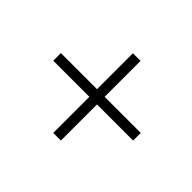

<svg xmlns="http://www.w3.org/2000/svg" viewBox="-108 -621 782 782"><g transform="rotate(45 283.5 -229.5)"><path d="M58 -208V-252H518V-208ZM310 0H266V-459H310Z"/></g></svg>

Font: Ysabeau Infant Light
Style: Italic
Weight: 300
Italic angle: -12°
Designer: Christian Thalmann (Catharsis Fonts)
Version: Version 2.001;gftools[0.9.30]; featfreeze: ss01,ss02,lnum